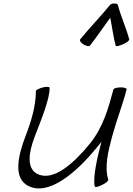

<svg xmlns="http://www.w3.org/2000/svg" viewBox="-20 -1042 755 1092"><path d="M491 -782C532 -834 568 -888 607 -941C618 -888 624 -834 638 -782C639 -777 657 -780 679 -790C700 -799 717 -812 715 -818C698 -884 668 -946 651 -1012C649 -1020 641 -1023 631 -1022C621 -1023 611 -1020 604 -1012C551 -946 489 -884 436 -818C431 -812 439 -799 454 -790C470 -780 486 -777 491 -782ZM184 -524C184 -441 159 -355 126 -270C82 -156 54 -29 140 15C255 75 412 -58 529 -201C539 -212 548 -224 557 -236C532 -143 507 -30 519 19C520 24 539 21 560 10C581 0 597 -13 596 -19C573 -93 595 -181 618 -267C642 -356 677 -444 700 -533C702 -540 687 -545 667 -545C646 -545 627 -540 625 -533C597 -428 567 -319 492 -226C401 -114 283 -7 192 -53C128 -86 145 -179 177 -264C213 -357 265 -484 262 -543C263 -549 245 -550 224 -545C202 -539 184 -530 184 -524Z"/></svg>

Font: Nupuram Light Oblique
Style: Regular
Weight: 300
Designer: Santhosh Thottingal (santhosh.thottingal@gmail.com)
Foundry: SMC
Version: Version 1.000